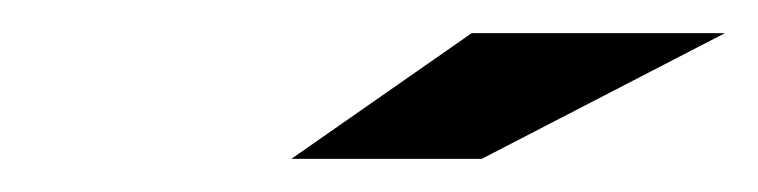

<svg xmlns="http://www.w3.org/2000/svg" viewBox="-20 -770 458 116"><path d="M156 -674H271L418 -750H265Z"/></svg>

Font: Aerodynamic
Style: Obl
Weight: 500
Designer: Google
Version: Version 2.000980; 2014